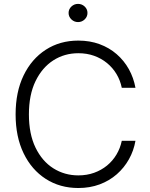

<svg xmlns="http://www.w3.org/2000/svg" viewBox="-20 -943 762 973"><path d="M377 9.8Q283.7 9.8 211.9 -36.4Q140.1 -82.5 99.6 -166.3Q59.1 -250 59.1 -363.3Q59.1 -477.1 99.6 -560.8Q140.1 -644.5 211.9 -690.9Q283.7 -737.3 377 -737.3Q435.5 -737.3 484.6 -719.2Q533.7 -701.2 571.3 -668.5Q608.9 -635.7 633.1 -592.3Q657.2 -548.8 666.5 -498H597.2Q589.4 -536.1 570.3 -567.9Q551.3 -599.6 522.5 -623.3Q493.7 -647 457 -660.2Q420.4 -673.3 377 -673.3Q306.6 -673.3 250 -637Q193.4 -600.6 159.9 -531.5Q126.5 -462.4 126.5 -363.3Q126.5 -264.2 159.9 -195.1Q193.4 -126 250.2 -90.1Q307.1 -54.2 377 -54.2Q420.4 -54.2 457 -67.4Q493.7 -80.6 522.5 -104.2Q551.3 -127.9 570.3 -159.9Q589.4 -191.9 597.2 -229.5H666.5Q657.7 -179.2 633.5 -136Q609.4 -92.8 571.8 -59.8Q534.2 -26.9 484.9 -8.5Q435.5 9.8 377 9.8ZM375.5 -831.1Q356 -831.1 341.8 -844.7Q327.6 -858.4 327.6 -877.4Q327.6 -896.5 341.8 -909.9Q356 -923.3 375.5 -923.3Q395 -923.3 409.2 -909.9Q423.3 -896.5 423.3 -877.4Q423.3 -858.4 409.2 -844.7Q395 -831.1 375.5 -831.1Z"/></svg>

Font: Inter 18pt Light
Style: Regular
Weight: 300
Designer: Rasmus Andersson
Foundry: rsms
Version: Version 4.001;git-66647c0bb